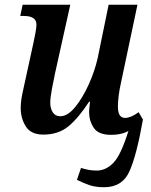

<svg xmlns="http://www.w3.org/2000/svg" viewBox="-20 -556 632 806"><path d="M417 230Q494 230 524 162Q554 94 580 -54L562 -85L519 -6Q488 94 456.5 127Q425 160 386 160Q367 160 351.5 157Q336 154 320 149L303 199Q329 212 355 221Q381 230 417 230ZM446 10Q497 10 527.5 -11.5Q558 -33 579 -54L562 -85Q529 -61 505 -61Q475 -61 475 -108Q475 -153 489 -214L557 -536H436L390 -312Q378 -258 352.5 -201.5Q327 -145 295.5 -106.5Q264 -68 233 -68Q212 -68 201.5 -84.5Q191 -101 191 -124Q191 -146 198 -183Q205 -220 211 -248L275 -536H75L65 -489H80Q133 -489 133 -453Q133 -440 129 -419Q125 -398 121 -379L87 -223Q81 -197 74 -163.5Q67 -130 67 -102Q67 -59 88.5 -25Q110 9 162 9Q225 9 267 -25.5Q309 -60 354 -129H358Q354 -98 354 -85Q354 -49 373.5 -19.5Q393 10 446 10Z"/></svg>

Font: Noto Serif SemiCondensed Semi
Style: Italic
Weight: 600
Width: 4
Italic angle: -12°
Designer: Monotype Design Team
Foundry: Monotype Imaging Inc.
Version: Version 1.901